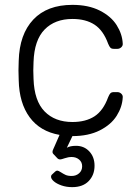

<svg xmlns="http://www.w3.org/2000/svg" viewBox="-20 -550 576 790"><path d="M278 -48Q333 -48 369 -71.5Q405 -95 425 -150Q430 -162 434.5 -166.5Q439 -171 449 -171H463Q472 -171 479 -164.5Q486 -158 485 -149Q483 -110 460 -73.5Q437 -37 390.5 -13.5Q344 10 278 10L255 58Q268 50 293 50Q326 50 347.5 73Q369 96 369 132Q369 170 345 195Q321 220 277 220Q253 220 233 213Q213 206 201.5 196Q190 186 190 177Q190 172 193 169L207 156Q211 152 216 152Q220 152 230 158.5Q240 165 249.5 169.5Q259 174 275 174Q293 174 305.5 163Q318 152 318 134Q318 117 305.5 106.5Q293 96 275 96Q261 96 246.5 101Q232 106 228 106Q220 106 215 100L199 83Q196 80 196 75Q196 70 199.5 63Q203 56 204 53L225 5Q145 -9 102 -67.5Q59 -126 57 -220L56 -260L57 -300Q60 -409 117 -469.5Q174 -530 278 -530Q344 -530 390.5 -506.5Q437 -483 460 -446.5Q483 -410 485 -371Q486 -362 479 -355.5Q472 -349 463 -349H449Q439 -349 434.5 -353.5Q430 -358 425 -370Q405 -425 369 -448.5Q333 -472 278 -472Q206 -472 163.5 -428.5Q121 -385 118 -295L117 -260L118 -225Q121 -135 163.5 -91.5Q206 -48 278 -48Z"/></svg>

Font: Hezaedrus Light
Style: Regular
Weight: 300
Designer: Hubert & Fischer
Foundry: Hubert & Fischer
Version: Version 1.10;September 3, 2019;FontCreator 11.5.0.2425 64-bi